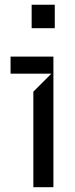

<svg xmlns="http://www.w3.org/2000/svg" viewBox="-20 -782 313 802"><path d="M203.1 0H119.3V-399.1L194.6 -474.4H24.1V-545.5H203.1ZM208.8 -664.1H112.2V-762.1H208.8Z"/></svg>

Font: Riot Sans
Style: Regular
Weight: 400
Designer: Rasmus Andersson
Foundry: rsms
Version: Version 4.001